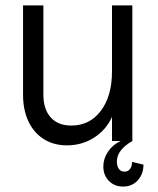

<svg xmlns="http://www.w3.org/2000/svg" viewBox="-20 -520 583 708"><path d="M65 -171V-500H140V-171Q140 -117 167 -87Q194 -57 243 -57Q311 -57 352 -111.5Q393 -166 393 -257L408 -161Q408 -112 384 -71.5Q360 -31 318.5 -7.5Q277 16 227 16Q178 16 141.5 -7Q105 -30 85 -72Q65 -114 65 -171ZM393 -500H468V0H393ZM361 94Q361 65 378.5 39Q396 13 425 0H468Q440 16 425.5 35Q411 54 411 76Q411 93 418.5 103Q426 113 439 113Q452 113 459.5 103Q467 93 467 77L509 87Q509 122 488 145Q467 168 434 168Q402 168 381.5 147Q361 126 361 94Z"/></svg>

Font: Uncut Sans Variable
Style: Regular
Weight: 400
Designer: Kasper Nordkvist
Foundry: UNCUT.wtf
Version: Version 1.303;Glyphs 3.1.2 (3151)